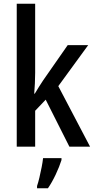

<svg xmlns="http://www.w3.org/2000/svg" viewBox="-20 -780 502 1021"><path d="M167 -392Q167 -365 165.5 -336.5Q164 -308 162 -282H165Q175 -299 187 -318Q199 -337 209 -352L340 -540H449L290 -322L459 0H349L223 -250L167 -191V0H69V-760H167ZM307 71Q296 106 276.5 147.5Q257 189 235 221H177V209Q183 192 189.5 164.5Q196 137 201.5 109Q207 81 209 61H307Z"/></svg>

Font: Noto Sans Ethiopic Condensed Medium
Style: Regular
Weight: 500
Width: 3
Designer: Monotype Design Team
Foundry: Monotype Imaging Inc.
Version: Version 2.102; ttfautohint (v1.8.4.7-5d5b)